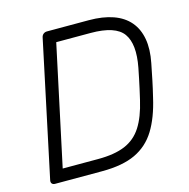

<svg xmlns="http://www.w3.org/2000/svg" viewBox="-104 -800 884 900"><g transform="rotate(-15 338.5 -350.0)"><path d="M54 0Q44 0 39 -6Q34 -12 36 -22L175 -677Q177 -688 184.5 -694Q192 -700 202 -700H405Q473 -700 522.5 -682.5Q572 -665 601.5 -630.5Q631 -596 640 -545.5Q649 -495 636 -430Q627 -385 620 -350.5Q613 -316 602 -271Q581 -179 544 -119Q507 -59 444.5 -29.5Q382 0 282 0ZM107 -60H279Q359 -60 410 -81.5Q461 -103 491.5 -150.5Q522 -198 540 -276Q547 -306 552 -328.5Q557 -351 561.5 -373Q566 -395 572 -425Q593 -535 555.5 -587.5Q518 -640 398 -640H231Z"/></g></svg>

Font: Rubik Light Light
Style: Italic
Weight: 300
Italic angle: -12°
Version: Version 2.104